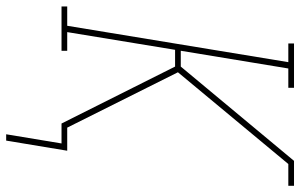

<svg xmlns="http://www.w3.org/2000/svg" viewBox="-212 -584 950 607"><g transform="rotate(90 262.5 -280.0)"><path d="M383 175 412 0H349L169 -359H116L60 -18H119V0H-21V-18H40L155 -717H96V-735H236V-717H175L119 -377H169L467 -735H546V-717H477L187 -368L362 -18H435L403 175Z"/></g></svg>

Font: Iosevka Curly Slab Thin
Style: Italic
Weight: 100
Italic angle: -9°
Monospace: yes
Designer: Belleve Invis
Foundry: Belleve Invis
Version: Version 22.1.2; ttfautohint (v1.8.4)